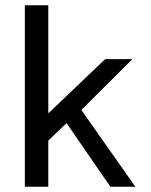

<svg xmlns="http://www.w3.org/2000/svg" viewBox="-20 -709 573 729"><path d="M163.4 0V-175.2L232.6 -241.5L399.2 0H494L288.9 -291.4L482.4 -484.4H379.1L163.4 -278.5V-688.9H74.3V0Z"/></svg>

Font: Arad-FD-VF Thin
Style: Regular
Weight: 100
Designer: Mohammad Darvishi
Version: Version 1.010;September 21, 2024;FontCreator 15.0.0.2992 64-